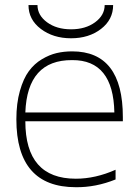

<svg xmlns="http://www.w3.org/2000/svg" viewBox="-20 -742 558 773"><path d="M82 -289.1H440.4Q436.5 -501 270.5 -500Q89.8 -501 82 -289.1ZM94.7 -721.7H130.9Q130.9 -680.7 169.4 -652.3Q208 -624 266.1 -624Q324.2 -624 362.8 -652.3Q401.4 -680.7 401.4 -721.7H435.5Q435.5 -663.1 386.7 -625.5Q337.9 -587.9 266.1 -587.9Q194.3 -587.9 144.5 -625.5Q94.7 -663.1 94.7 -721.7ZM285.2 -22.5Q364.3 -22.5 445.3 -58.6V-19.5Q365.2 12.7 285.2 11.7Q45.9 11.7 45.9 -261.7Q45.9 -326.2 60.1 -376Q74.2 -425.8 96.2 -455.6Q118.2 -485.4 148.4 -503.4Q178.7 -521.5 208 -528.3Q237.3 -535.2 270.5 -535.2Q474.6 -535.2 474.6 -270.5V-253.9H82Q82 -22.5 285.2 -22.5Z"/></svg>

Font: Gen Shin Gothic ExtraLight
Style: Regular
Weight: 100
Designer: [Source Han Sans]
Ryoko NISHIZUKA  (kana & ideographs); Paul D. Hunt (Latin, Greek & Cyrillic); Wenlong ZHANG  (bopomofo
Version: Version 1.002.20150607